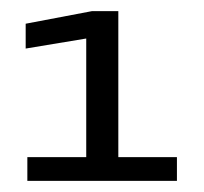

<svg xmlns="http://www.w3.org/2000/svg" viewBox="-20 -699 366 344"><path d="M29 -375H297V-417.5H192V-679H144.5L26 -656.5V-612L134.5 -630V-417.5H29Z"/></svg>

Font: Anybody Medium
Style: Regular
Weight: 500
Designer: Tyler Finck
Foundry: Etcetera Type Company
Version: Version 1.110